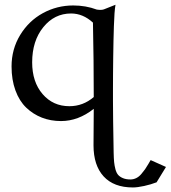

<svg xmlns="http://www.w3.org/2000/svg" viewBox="-20 -514 728 819"><path d="M240.2 2.4Q196.3 2.4 158.7 -12.2Q121.1 -26.9 91.8 -54.9Q62.5 -83 45.9 -128.2Q29.3 -173.3 29.3 -230.5Q29.3 -304.2 65.9 -364.5Q102.5 -424.8 162.6 -457.8Q222.7 -490.7 292.5 -490.7Q346.2 -490.7 393.1 -473.1Q412.6 -470.2 423.3 -474.1L472.7 -493.7Q470.2 -480.5 468.5 -457.3Q466.8 -434.1 465.8 -401.9Q464.8 -369.6 464.1 -339.6Q463.4 -309.6 462.9 -268.3Q462.4 -227.1 462.2 -200.9Q461.9 -174.8 461.9 -135.3Q461.9 -95.7 461.9 -83Q461.9 -19 464.8 137.7Q465.3 162.1 466.8 177.2Q468.3 192.4 472.4 208Q476.6 223.6 484.1 232.2Q491.7 240.7 504.9 246.1Q518.1 251.5 536.6 251.5Q549.3 251.5 561.3 245.6Q573.2 239.7 583 228Q592.8 216.3 598.9 207.8Q605 199.2 613 185.3Q621.1 171.4 622.6 168.9L688 198.2Q686 202.1 647.9 263.7Q624 272.9 595 279.3Q565.9 285.6 546.9 285.6Q465.3 285.6 422.1 238.5Q378.9 191.4 378.9 106Q378.9 72.3 379.9 -49.8Q314 2.4 240.2 2.4ZM379.9 -100.1Q379.9 -254.4 376.5 -417.5Q334 -456.5 283.2 -456.5Q211.9 -456.5 164.6 -397.9Q117.2 -339.4 117.2 -248Q117.2 -164.6 161.6 -112.8Q206.1 -61 275.9 -61Q334.5 -61 379.9 -100.1Z"/></svg>

Font: Flanker
Style: Regular
Weight: 400
Designer: Flanker
Foundry: Flanker
Version: Version 2.027